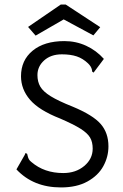

<svg xmlns="http://www.w3.org/2000/svg" viewBox="-20 -811 540 841"><path d="M52 -69 88 -132 92 -141 99 -137Q100 -134 101.5 -127Q103 -120 106.5 -113.5Q110 -107 118 -101Q174 -53 257 -53Q312 -53 349 -84Q386 -115 386 -160Q386 -189 374.5 -208.5Q363 -228 333 -247Q303 -266 243 -292Q151 -328 111.5 -374Q72 -420 72 -477Q72 -547 123 -589Q174 -631 262 -631Q313 -631 357.5 -610.5Q402 -590 435 -553L390 -493L384 -497Q384 -499 382.5 -506Q381 -513 377 -519.5Q373 -526 366 -533Q343 -555 316 -564Q289 -573 251 -573Q203 -573 173.5 -546.5Q144 -520 144 -482Q144 -453 156.5 -431.5Q169 -410 202 -389.5Q235 -369 298 -344Q387 -307 421 -268Q455 -229 455 -170Q455 -124 432.5 -83Q410 -42 363 -16Q316 10 247 10Q126 10 52 -69ZM103 -693 246 -791H268L419 -692L389 -656L259 -726L136 -655Z"/></svg>

Font: Vazir Code
Style: Code
Weight: 400
Foundry: DejaVu fonts team - Redesigned by Saber Rastikerdar
Version: Version 1.1.2